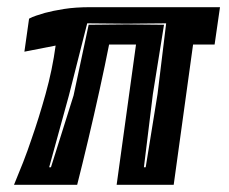

<svg xmlns="http://www.w3.org/2000/svg" viewBox="-20 -515 639 535"><path d="M19 0Q32 -31 44.5 -63Q57 -95 68 -128Q88 -185 107 -253Q126 -321 135 -388L48 -371L61 -463Q70 -468 81 -471.5Q92 -475 105 -479Q127 -485 158.5 -490Q190 -495 232 -495H593L578 -391H518L464 0H305L359 -391H284Q273 -335 257.5 -264.5Q242 -194 225.5 -124.5Q209 -55 195 0ZM117 -49H122L185 -249L227 -446L332 -447L437 -446L406 -253L381 -49H386L419 -253L443 -450L333 -449L223 -450L172 -249Z"/></svg>

Font: Alumni Sans Inline One
Style: Italic
Weight: 400
Italic angle: -8°
Designer: Robert E. Leuschke
Foundry: Robert E. Leuschke
Version: Version 1.100; ttfautohint (v1.8.3)